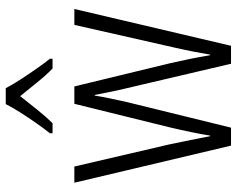

<svg xmlns="http://www.w3.org/2000/svg" viewBox="-96 -708 805 652"><g transform="rotate(-90 306.0 -382.5)"><path d="M332 -354Q325 -382 319.5 -410Q314 -438 309 -463H307Q303 -438 297 -409.5Q291 -381 285 -354L198 0H137L11 -532H66L141 -210Q149 -172 156 -137.5Q163 -103 169 -71H171Q175 -97 182.5 -133.5Q190 -170 199 -208L279 -532H338L417 -206Q424 -176 431 -141.5Q438 -107 444 -71H446Q451 -100 456 -126.5Q461 -153 469 -188L547 -532H601L476 0H415ZM332 -765Q344 -742 362.5 -713.5Q381 -685 400 -658Q419 -631 432 -615V-606H399Q376 -628 352 -658Q328 -688 305 -716Q283 -688 258.5 -657.5Q234 -627 213 -606H179V-615Q195 -635 213.5 -661.5Q232 -688 249.5 -715.5Q267 -743 278 -765Z"/></g></svg>

Font: Noto Sans Khmer UI Condensed Light
Style: Regular
Weight: 300
Width: 3
Designer: Danh Hong and the Monotype Design Team
Foundry: Monotype Imaging Inc.
Version: Version 2.002; ttfautohint (v1.8.4.7-5d5b)